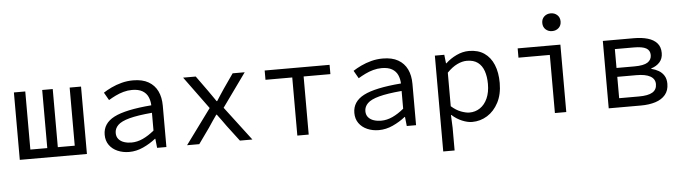

<svg xmlns="http://www.w3.org/2000/svg" viewBox="-53 -945 4905 1379"><g transform="rotate(-5 2400.0 -255.5)"><path d="M58 0V-486H140V-67H262V-486H338V-67H460V-486H542V0Z M846 12Q801 12 763 -4.5Q725 -21 703 -52Q681 -83 681 -126Q681 -208 763 -250.5Q845 -293 1033 -308Q1032 -341 1019.5 -369Q1007 -397 979 -413.5Q951 -430 904 -430Q873 -430 842.5 -421.5Q812 -413 784.5 -399.5Q757 -386 734 -372L702 -428Q726 -444 760.5 -460.5Q795 -477 835 -487.5Q875 -498 918 -498Q985 -498 1028.5 -473Q1072 -448 1093.5 -403.5Q1115 -359 1115 -298V0H1048L1041 -66H1038Q998 -34 948 -11Q898 12 846 12ZM868 -54Q910 -54 951 -73Q992 -92 1033 -126V-254Q929 -245 869.5 -229Q810 -213 785.5 -188.5Q761 -164 761 -132Q761 -105 776 -87.5Q791 -70 815.5 -62Q840 -54 868 -54Z M1264 0 1449 -252 1278 -486H1369L1446 -379Q1459 -360 1474 -339Q1489 -318 1503 -297H1507Q1520 -318 1534.5 -339.5Q1549 -361 1562 -381L1635 -486H1722L1549 -245L1735 0H1645L1560 -112Q1545 -133 1528.5 -156Q1512 -179 1496 -200H1492Q1477 -179 1462 -157Q1447 -135 1432 -112L1352 0Z M2059 0V-419H1866V-486H2334V-419H2141V0Z M2646 12Q2601 12 2563 -4.5Q2525 -21 2503 -52Q2481 -83 2481 -126Q2481 -208 2563 -250.5Q2645 -293 2833 -308Q2832 -341 2819.5 -369Q2807 -397 2779 -413.5Q2751 -430 2704 -430Q2673 -430 2642.5 -421.5Q2612 -413 2584.5 -399.5Q2557 -386 2534 -372L2502 -428Q2526 -444 2560.5 -460.5Q2595 -477 2635 -487.5Q2675 -498 2718 -498Q2785 -498 2828.5 -473Q2872 -448 2893.5 -403.5Q2915 -359 2915 -298V0H2848L2841 -66H2838Q2798 -34 2748 -11Q2698 12 2646 12ZM2668 -54Q2710 -54 2751 -73Q2792 -92 2833 -126V-254Q2729 -245 2669.5 -229Q2610 -213 2585.5 -188.5Q2561 -164 2561 -132Q2561 -105 2576 -87.5Q2591 -70 2615.5 -62Q2640 -54 2668 -54Z M3093 205V-486H3161L3168 -424H3171Q3205 -456 3249.5 -477Q3294 -498 3339 -498Q3405 -498 3449.5 -467.5Q3494 -437 3517 -381.5Q3540 -326 3540 -250Q3540 -168 3509 -109Q3478 -50 3428 -19Q3378 12 3319 12Q3286 12 3246.5 -4.5Q3207 -21 3174 -51H3171L3175 41V205ZM3305 -57Q3348 -57 3382 -80Q3416 -103 3435.5 -146.5Q3455 -190 3455 -250Q3455 -303 3441 -343.5Q3427 -384 3397 -406.5Q3367 -429 3318 -429Q3285 -429 3248.5 -411.5Q3212 -394 3175 -356V-114Q3210 -83 3245.5 -70Q3281 -57 3305 -57Z M3916 0V-419H3690V-486H3998V0ZM3948 -588Q3920 -588 3901 -605.5Q3882 -623 3882 -652Q3882 -681 3901 -698.5Q3920 -716 3948 -716Q3976 -716 3995 -698.5Q4014 -681 4014 -652Q4014 -623 3995 -605.5Q3976 -588 3948 -588Z M4304 0V-486H4529Q4585 -486 4627.5 -473.5Q4670 -461 4694 -434Q4718 -407 4718 -363Q4718 -323 4695 -297Q4672 -271 4633 -259V-256Q4662 -249 4686 -235Q4710 -221 4724.5 -197.5Q4739 -174 4739 -139Q4739 -91 4713 -60Q4687 -29 4641.5 -14.5Q4596 0 4537 0ZM4385 -284H4515Q4581 -284 4609.5 -302.5Q4638 -321 4638 -355Q4638 -389 4610.5 -404.5Q4583 -420 4521 -420H4385ZM4385 -66H4528Q4594 -66 4625.5 -85Q4657 -104 4657 -144Q4657 -181 4623 -200.5Q4589 -220 4523 -220H4385Z"/></g></svg>

Font: Source Code Pro
Style: Regular
Weight: 400
Monospace: yes
Designer: Paul D. Hunt, Teo Tuominen
Foundry: Adobe Systems Incorporated
Version: Version 1.018;hotconv 1.0.116;makeotfexe 2.5.65601